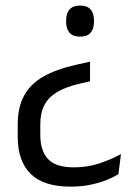

<svg xmlns="http://www.w3.org/2000/svg" viewBox="-20 -518 486 699"><path d="M307.8 -293.6V-222.1L267.9 -212.8Q218.4 -201.3 187.2 -182.4Q156 -163.5 141.4 -135Q126.7 -106.6 126.7 -65.2V-26.6Q126.7 30.5 154.7 60.9Q182.7 91.3 249.5 91.3Q298.3 91.3 342.2 76.7Q386.2 62 420.4 42.8L411.1 116.3Q394 126.8 368 137.3Q342.1 147.7 309.1 154.6Q276.1 161.5 237.2 161.5Q138 161.5 91.2 114.6Q44.5 67.8 44.5 -19.8V-64Q44.5 -128.1 68 -170.5Q91.4 -212.8 138.2 -239.4Q184.9 -265.9 254.4 -281.6ZM271.5 -497.8Q297.3 -497.8 309.7 -483.7Q322.1 -469.7 322.1 -443.4V-438.4Q322.1 -412.6 309.7 -398.6Q297.3 -384.6 271.5 -384.6Q246 -384.6 233.4 -398.6Q220.8 -412.6 220.8 -438.4V-443.4Q220.8 -469.7 233.4 -483.7Q246 -497.8 271.5 -497.8Z"/></svg>

Font: Anek Gujarati Medium
Style: Regular
Weight: 500
Designer: Mrunmayee Ghaisas (Gujarati), Yesha Goshar (Latin)
Foundry: Ek Type
Version: Version 1.003